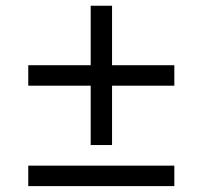

<svg xmlns="http://www.w3.org/2000/svg" viewBox="-20 -670 688 652"><path d="M288 -177.5V-379H76V-448.5H288V-650.5H360.5V-448.5H572V-379H360.5V-177.5ZM76 -38V-107.5H572V-38Z"/></svg>

Font: Geologica Light
Style: Regular
Weight: 300
Designer: Sindre Bremnes, Frode Helland
Foundry: Monokrom Skriftforlag AS
Version: Version 1.010; ttfautohint (v1.8.4.7-5d5b);gftools[0.9.28]